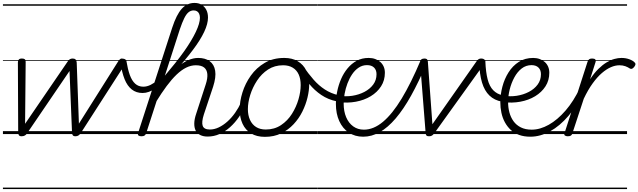

<svg xmlns="http://www.w3.org/2000/svg" viewBox="-20 -914 4353 1309"><path d="M127 15Q114 15 109 8Q104 1 104 -11L102 -489Q102 -499 107.5 -507Q113 -515 129 -515Q143 -515 149 -510Q155 -505 155 -492L151 -70L441 -494Q449 -506 456.5 -510.5Q464 -515 476 -515Q489 -515 495.5 -508Q502 -501 503 -487L518 -71L786 -496Q793 -507 800.5 -512Q808 -517 819 -514Q835 -512 839.5 -503Q844 -494 837 -483L529 -4Q523 4 515 9.5Q507 15 494 15Q481 15 476 8Q471 1 471 -10L454 -430L164 -4Q159 4 150 9.5Q141 15 127 15ZM0 365H804V375H0ZM0 -20H804V0H0ZM0 -505H804V-500H0ZM0 -885H804V-875H0Z M952 -280Q909 -280 878.5 -304Q848 -328 829.5 -374Q811 -420 802 -484Q801 -493 810.5 -499Q820 -505 830.5 -505Q841 -505 842 -497Q851 -442 865 -403Q879 -364 901.5 -343.5Q924 -323 957 -323Q982 -323 1007 -335.5Q1032 -348 1048 -364Q1053 -369 1058.5 -366.5Q1064 -364 1068 -358Q1072 -352 1073 -345Q1074 -338 1069 -334Q1055 -321 1036 -308.5Q1017 -296 995.5 -288Q974 -280 952 -280ZM804 365H867V375H804ZM804 -20H867V0H804ZM804 -505H867V-500H804ZM804 -885H867V-875H804Z M1395 17Q1366 17 1345 6.5Q1324 -4 1314 -24Q1304 -44 1304.5 -73Q1305 -102 1318 -140L1383 -340Q1396 -380 1393.5 -409Q1391 -438 1372 -453.5Q1353 -469 1315 -469Q1282 -469 1249.5 -453Q1217 -437 1184 -405.5Q1151 -374 1116 -327Q1081 -280 1043 -218L1028 -246Q1072 -319 1112 -370.5Q1152 -422 1189.5 -455Q1227 -488 1262.5 -503.5Q1298 -519 1331 -519Q1379 -519 1409.5 -497Q1440 -475 1447 -431.5Q1454 -388 1433 -323L1370 -134Q1353 -81 1362 -56Q1371 -31 1411 -31Q1420 -31 1424 -23.5Q1428 -16 1426.5 -7Q1425 2 1417.5 9.5Q1410 17 1395 17ZM944 15Q932 15 925 10.5Q918 6 921 -6L1154 -725Q1183 -814 1219 -854Q1255 -894 1306 -894Q1335 -894 1355 -881.5Q1375 -869 1386.5 -847Q1398 -825 1398 -794Q1398 -773 1391.5 -748.5Q1385 -724 1372 -696.5Q1359 -669 1340 -638.5Q1321 -608 1295 -573.5Q1269 -539 1237 -500.5Q1205 -462 1166 -419Q1127 -376 1081 -328L976 -4Q972 6 965 10.5Q958 15 944 15ZM1104 -398Q1143 -444 1176 -485.5Q1209 -527 1235.5 -564.5Q1262 -602 1282 -635.5Q1302 -669 1315.5 -697.5Q1329 -726 1336 -750Q1343 -774 1343 -793Q1343 -808 1338 -819.5Q1333 -831 1323.5 -837Q1314 -843 1300 -843Q1281 -843 1265.5 -830.5Q1250 -818 1236 -789.5Q1222 -761 1206 -714ZM866 365H1542V375H866ZM866 -20H1542V0H866ZM866 -505H1542V-500H866ZM866 -885H1542V-875H866Z M1396 17Q1385 17 1380.5 9.5Q1376 2 1377.5 -7Q1379 -16 1387.5 -23.5Q1396 -31 1411 -31Q1441 -31 1471.5 -45.5Q1502 -60 1530.5 -85.5Q1559 -111 1583 -145Q1607 -179 1624 -217Q1629 -228 1637.5 -228Q1646 -228 1653 -220.5Q1660 -213 1656 -203Q1637 -157 1609.5 -117Q1582 -77 1548.5 -47Q1515 -17 1476.5 0Q1438 17 1396 17ZM1542 365V375ZM1542 -20V0ZM1542 -505V-500ZM1542 -885V-875Z M1786 19Q1730 19 1691.5 -4.5Q1653 -28 1633.5 -70.5Q1614 -113 1614 -168Q1614 -223 1633 -284Q1652 -345 1690 -398.5Q1728 -452 1785 -485.5Q1842 -519 1918 -519Q1972 -519 2010 -496.5Q2048 -474 2068 -433.5Q2088 -393 2088 -339Q2088 -298 2076.5 -249.5Q2065 -201 2041.5 -153.5Q2018 -106 1981.5 -67Q1945 -28 1896.5 -4.5Q1848 19 1786 19ZM1792 -31Q1851 -31 1896 -61Q1941 -91 1970.5 -138Q2000 -185 2015 -237Q2030 -289 2030 -334Q2030 -376 2016.5 -406Q2003 -436 1976 -452.5Q1949 -469 1910 -469Q1852 -469 1807.5 -440Q1763 -411 1732.5 -364.5Q1702 -318 1686 -266.5Q1670 -215 1670 -170Q1670 -128 1684.5 -96.5Q1699 -65 1726 -48Q1753 -31 1792 -31ZM1542 365H2143V375H1542ZM1542 -20H2143V0H1542ZM1542 -505H2143V-500H1542ZM1542 -885H2143V-875H1542Z M2276 -223Q2217 -235 2170.5 -266.5Q2124 -298 2088 -342Q2052 -386 2020 -435Q2014 -444 2019 -453.5Q2024 -463 2033 -467.5Q2042 -472 2047 -463Q2082 -412 2117.5 -371.5Q2153 -331 2194.5 -304Q2236 -277 2287 -265Q2295 -263 2297 -256Q2299 -249 2296.5 -241Q2294 -233 2288.5 -227.5Q2283 -222 2276 -223ZM2144 365H2182V375H2144ZM2144 -20H2182V0H2144ZM2144 -505H2182V-500H2144ZM2144 -885H2182V-875H2144Z M2291 -262Q2337 -254 2382 -261Q2427 -268 2464.5 -287.5Q2502 -307 2524.5 -337.5Q2547 -368 2547 -408Q2547 -437 2530 -453.5Q2513 -470 2482 -470Q2471 -470 2466.5 -477Q2462 -484 2463.5 -494Q2465 -504 2472.5 -511.5Q2480 -519 2494 -519Q2518 -519 2538.5 -511.5Q2559 -504 2573.5 -491Q2588 -478 2596 -459.5Q2604 -441 2604 -418Q2604 -366 2578 -325.5Q2552 -285 2507.5 -258Q2463 -231 2406 -220.5Q2349 -210 2287 -218ZM2180 365H2655V375H2180ZM2180 -20H2655V0H2180ZM2180 -505H2655V-500H2180ZM2180 -885H2655V-875H2180Z M2456 18Q2400 18 2358 -10Q2316 -38 2293 -88.5Q2270 -139 2270 -206Q2270 -247 2279 -291Q2288 -335 2305.5 -375.5Q2323 -416 2350 -448.5Q2377 -481 2412.5 -500Q2448 -519 2493 -519Q2503 -519 2506.5 -511.5Q2510 -504 2508 -494Q2506 -484 2499 -477Q2492 -470 2482 -470Q2451 -470 2425.5 -453Q2400 -436 2381 -408Q2362 -380 2349 -345.5Q2336 -311 2329.5 -275Q2323 -239 2323 -208Q2323 -155 2340 -115Q2357 -75 2388 -52.5Q2419 -30 2461 -30Q2527 -30 2591 -83.5Q2655 -137 2718.5 -242Q2782 -347 2847 -501Q2850 -506 2857.5 -507Q2865 -508 2873.5 -505Q2882 -502 2886.5 -495.5Q2891 -489 2888 -481Q2835 -356 2783 -262.5Q2731 -169 2677.5 -106.5Q2624 -44 2569 -13Q2514 18 2456 18ZM2655 365H2743V375H2655ZM2655 -20H2743V0H2655ZM2655 -505H2743V-500H2655ZM2655 -885H2743V-875H2655Z M2905 15Q2892 15 2887.5 10Q2883 5 2882 -5L2844 -487Q2843 -501 2851.5 -508Q2860 -515 2873 -515Q2885 -515 2890.5 -510.5Q2896 -506 2897 -494L2928 -67L3229 -496Q3238 -508 3244.5 -511.5Q3251 -515 3260 -515Q3277 -515 3285.5 -505Q3294 -495 3284 -483L2940 -4Q2933 5 2925.5 10Q2918 15 2905 15ZM2742 365H3251V375H2742ZM2742 -20H3251V0H2742ZM2742 -505H3251V-500H2742ZM2742 -885H3251V-875H2742Z M3402 -221Q3351 -230 3317 -262.5Q3283 -295 3266 -352Q3249 -409 3247 -491Q3247 -498 3253 -502Q3259 -506 3267.5 -506.5Q3276 -507 3282.5 -504Q3289 -501 3289 -495Q3292 -422 3304.5 -373.5Q3317 -325 3343 -298.5Q3369 -272 3408 -264Q3418 -262 3422 -255Q3426 -248 3424.5 -240Q3423 -232 3417.5 -226Q3412 -220 3402 -221ZM3251 365H3301V375H3251ZM3251 -20H3301V0H3251ZM3251 -505H3301V-500H3251ZM3251 -885H3301V-875H3251Z M3412 -262Q3458 -254 3503 -261Q3548 -268 3585.5 -287.5Q3623 -307 3645.5 -337.5Q3668 -368 3668 -408Q3668 -437 3651 -453.5Q3634 -470 3603 -470Q3592 -470 3587.5 -477Q3583 -484 3584.5 -494Q3586 -504 3593.5 -511.5Q3601 -519 3615 -519Q3639 -519 3659.5 -511.5Q3680 -504 3694.5 -491Q3709 -478 3717 -459.5Q3725 -441 3725 -418Q3725 -366 3699 -325.5Q3673 -285 3628.5 -258Q3584 -231 3527 -220.5Q3470 -210 3408 -218ZM3301 365H3776V375H3301ZM3301 -20H3776V0H3301ZM3301 -505H3776V-500H3301ZM3301 -885H3776V-875H3301Z M3596 18Q3553 18 3519.5 6Q3486 -6 3462 -28.5Q3438 -51 3422 -80.5Q3406 -110 3398.5 -145Q3391 -180 3391 -217Q3391 -269 3405 -322.5Q3419 -376 3447 -420.5Q3475 -465 3517 -492Q3559 -519 3615 -519Q3624 -519 3628 -511.5Q3632 -504 3629.5 -494Q3627 -484 3620.5 -477Q3614 -470 3604 -470Q3566 -470 3536.5 -447Q3507 -424 3486.5 -386Q3466 -348 3455 -304Q3444 -260 3444 -218Q3444 -181 3453 -147.5Q3462 -114 3481 -87.5Q3500 -61 3531 -45.5Q3562 -30 3605 -30Q3662 -30 3721.5 -63.5Q3781 -97 3836 -160.5Q3891 -224 3934 -315Q3938 -323 3946.5 -323Q3955 -323 3960.5 -316.5Q3966 -310 3960 -294Q3916 -195 3856.5 -125Q3797 -55 3730 -18.5Q3663 18 3596 18ZM3776 365V375ZM3776 -20V0ZM3776 -505V-500ZM3776 -885V-875Z M3851 15Q3839 15 3831.5 10Q3824 5 3829 -7L3986 -494Q3991 -506 3997.5 -510.5Q4004 -515 4017 -515Q4033 -515 4038.5 -508.5Q4044 -502 4040 -490L4003 -374Q4031 -416 4059.5 -444Q4088 -472 4115.5 -488.5Q4143 -505 4168.5 -512Q4194 -519 4217 -519Q4246 -519 4270.5 -510Q4295 -501 4306 -489Q4313 -483 4312.5 -476Q4312 -469 4304 -458Q4295 -447 4288 -445Q4281 -443 4274 -447Q4261 -456 4243.5 -462.5Q4226 -469 4203 -469Q4175 -469 4145 -456Q4115 -443 4083.5 -416Q4052 -389 4020.5 -345.5Q3989 -302 3960 -241L3882 -4Q3879 6 3872 10.5Q3865 15 3851 15ZM3776 365H4255V375H3776ZM3776 -20H4255V0H3776ZM3776 -505H4255V-500H3776ZM3776 -885H4255V-875H3776Z"/></svg>

Font: Playwrite DK Loopet Guides
Style: Regular
Weight: 400
Designer: Veronika Burian, José Scaglione
Foundry: TypeTogether
Version: Version 1.003